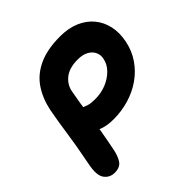

<svg xmlns="http://www.w3.org/2000/svg" viewBox="-188 -859 1020 1020"><g transform="rotate(-45 322.0 -349.0)"><path d="M104.4 10Q67.2 10 45.9 -19.2Q24.6 -48.4 38.4 -117.4Q51.4 -183.4 59.6 -231.5Q67.8 -279.6 73.2 -317.8Q78.6 -356 84.4 -391.4Q90.2 -426.8 97.8 -468Q112.6 -540.2 149 -594.3Q185.4 -648.4 249.9 -678.2Q314.4 -708 410.8 -708Q473.6 -708 521.1 -687.6Q568.6 -667.2 598.6 -630.8Q628.6 -594.4 639.1 -546.4Q649.6 -498.4 638.6 -443Q627.2 -384.4 595.4 -338.1Q563.6 -291.8 517.9 -259.9Q472.2 -228 416.5 -211.5Q360.8 -195 301.4 -195Q248.8 -195 212.2 -210.5Q175.6 -226 158.3 -250.9Q141 -275.8 146.6 -304Q151.8 -331 170.3 -345Q188.8 -359 211.2 -359Q224.4 -359 234.4 -354.3Q244.4 -349.6 260.9 -344.8Q277.4 -340 308.2 -340Q351.8 -340 390.4 -355.5Q429 -371 456.2 -398.5Q483.4 -426 490 -461Q495.4 -486.4 484.9 -507.9Q474.4 -529.4 450.4 -542.2Q426.4 -555 390.8 -555Q328.6 -555 293.5 -528.1Q258.4 -501.2 249.6 -459.2Q242 -419.2 235.9 -380.6Q229.8 -342 224 -298.8Q218.2 -255.6 209.4 -203.1Q200.6 -150.6 187 -82.6Q179.2 -41.8 162.2 -15.9Q145.2 10 104.4 10Z"/></g></svg>

Font: Shantell Sans Light
Style: Italic
Weight: 300
Italic angle: -11°
Designer: Stephen Nixon, Anya Danilova, Shantell Martin
Foundry: Arrow Type
Version: Version 1.008;[ac192a2d6]